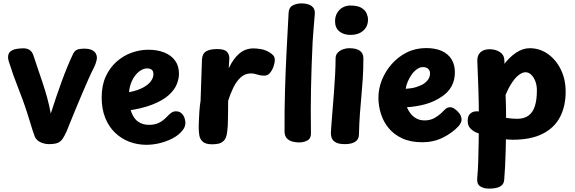

<svg xmlns="http://www.w3.org/2000/svg" viewBox="-20 -837 3398 1135"><path d="M33.9 -468Q31.1 -475.3 29.3 -483.6Q27.6 -491.9 27.6 -497.4Q27.6 -522.1 42.4 -533.4Q57.3 -544.8 78.8 -548.1Q100.3 -551.4 118.6 -551.4Q139.6 -551.4 154.8 -541.7Q170.1 -532 178 -508Q190 -470.8 203.7 -431.1Q217.3 -391.4 231.5 -349.2Q245.7 -307 258.3 -261.4Q270.9 -215.8 280.2 -165.7Q296.6 -217 312.7 -264.7Q328.9 -312.4 344.9 -356.3Q360.9 -400.1 377.6 -440.5Q394.2 -480.9 411.6 -517.6Q421.2 -537.9 437.2 -543.7Q453.1 -549.4 476 -549.4Q506.6 -549.4 523.2 -541.2Q539.8 -533 546.3 -520.8Q552.9 -508.6 552.9 -496.6Q552.9 -489.3 550.5 -479.1Q548.1 -468.8 544.5 -458.5Q540.9 -448.2 535.7 -438.4Q521.7 -411.8 503.1 -369.8Q484.4 -327.8 464.1 -280.1Q443.8 -232.3 425.3 -187.3Q406.9 -142.3 392.9 -108.2Q378.9 -74 373.7 -60.3Q361.1 -32.6 349.7 -15.9Q338.3 0.7 320.6 7.8Q302.8 15 268.3 15Q246 15 221.6 4.8Q197.2 -5.3 186.2 -27.9Q179.7 -45.3 171.8 -69.4Q163.9 -93.4 155.9 -121Q127.4 -216 92.7 -303.5Q57.9 -391 33.9 -468Z M719.7 -181 714.7 -287.8Q772.9 -295 811.1 -312.2Q849.2 -329.4 868.1 -352.1Q887 -374.8 887 -398.2Q887 -417.7 876.3 -425.2Q865.6 -432.7 849.2 -432.7Q831.2 -432.7 812.1 -420.9Q792.9 -409.2 777.3 -388.1Q761.8 -367 752.1 -338.6Q742.4 -310.1 742.4 -275.7Q742.4 -209.4 757.7 -170.8Q772.9 -132.1 799.7 -115.6Q826.4 -99 861 -99Q895.3 -99 919.7 -111Q944 -123 968 -148Q979 -160 991.4 -169.5Q1003.8 -179 1020.1 -179Q1039.9 -179 1052.3 -167.8Q1064.7 -156.6 1070.3 -140.7Q1076 -124.8 1076 -111.4Q1076 -101.4 1072.7 -90.3Q1069.4 -79.2 1059.3 -66.6Q1037.7 -38.9 1001.9 -19.9Q966.1 -1 925.4 9Q884.7 19 845 19Q792.3 19 744.7 1Q697.1 -17 660.1 -52.5Q623 -88 602 -140.5Q581 -193 581 -261Q581 -332 605 -384.5Q629 -437 669.1 -472.5Q709.1 -508 758.2 -525.5Q807.3 -543 857 -543Q909.9 -543 950.7 -526.8Q991.6 -510.7 1014.8 -479.1Q1038 -447.6 1038 -400.2Q1038 -372.3 1025.2 -339.6Q1012.3 -306.9 978.4 -275.6Q944.6 -244.3 881.7 -219.2Q818.9 -194 719.7 -181Z M1173.9 -484Q1175.7 -520 1198.5 -533.5Q1221.3 -547 1263.7 -547Q1305.8 -547 1320.7 -531.7Q1335.7 -516.3 1335.7 -493.2Q1335.7 -482.4 1334.4 -470.4Q1333.1 -458.3 1332.1 -433Q1358.8 -490 1394.6 -520.4Q1430.4 -550.9 1478.6 -550.9Q1496.9 -550.9 1522.7 -546.6Q1548.6 -542.2 1572.7 -527.6Q1586.2 -519.8 1595.4 -509.5Q1604.6 -499.2 1604.6 -481.3Q1604.6 -467.2 1597.5 -445.6Q1590.4 -423.9 1576.9 -406.9Q1563.4 -389.9 1543.4 -389.9Q1525.3 -389.9 1512.3 -393.2Q1499.2 -396.4 1488.3 -399.7Q1477.3 -403 1462.8 -403Q1427.6 -403 1401.7 -378.4Q1375.8 -353.9 1358.1 -316.4Q1340.3 -278.9 1328.7 -241Q1328.2 -195.1 1328 -161.8Q1327.8 -128.6 1326.8 -102.1Q1325.8 -75.6 1321.7 -48.8Q1317 -18.4 1302.6 -4.7Q1288.2 9.1 1269.9 12.6Q1251.7 16 1234.2 16Q1197.7 16 1180.4 2Q1163.2 -12 1158.9 -34Q1154.7 -56 1154.7 -81Q1154.7 -93 1155.2 -109Q1155.7 -125 1156.7 -143Q1157.7 -161 1158.7 -178.5Q1159.7 -196 1161.7 -212.5Q1163.7 -229 1165.7 -241Z M1686.1 -762Q1688.1 -793.9 1711.4 -805.4Q1734.8 -817 1763.2 -817Q1782.8 -817 1801.1 -811.7Q1819.3 -806.4 1831 -792.8Q1842.7 -779.1 1840.9 -754Q1839.7 -738.9 1837.3 -710.6Q1834.9 -682.3 1832.5 -650.2Q1830.1 -618 1828.1 -590Q1821.1 -445 1818.5 -314.4Q1815.9 -183.9 1818.2 -50Q1819.2 -18.9 1797.4 -6.9Q1775.7 5 1747 5Q1727.4 5 1708 -0.3Q1688.6 -5.6 1675.7 -19.3Q1662.9 -33.1 1662.1 -58Q1661.3 -183.1 1664.8 -302.4Q1668.3 -421.8 1674.2 -536.9Q1680.1 -652 1686.1 -762Z M1963.8 -491.7Q1963.8 -511.9 1976.1 -525.2Q1988.4 -538.4 2007.1 -545.3Q2025.8 -552.1 2043.8 -552.1Q2086.3 -552.1 2107.2 -537.1Q2128.1 -522 2128.1 -492.4Q2128.1 -424.3 2124.4 -370.7Q2120.8 -317 2116.2 -267.6Q2111.7 -218.1 2107.6 -163.9Q2103.6 -109.8 2101.8 -40.4Q2101 -12.1 2079.1 1.4Q2057.1 15 2019.4 15Q1983.9 15 1965.7 5.2Q1947.6 -4.6 1941.7 -19.3Q1935.9 -34.1 1935.9 -49.1Q1935.9 -58.1 1938.6 -93.1Q1941.2 -128.1 1945.3 -178.8Q1949.3 -229.6 1953.9 -286.9Q1958.4 -344.2 1961.1 -397.9Q1963.8 -451.6 1963.8 -491.7ZM1960.7 -711.2Q1960.7 -739.1 1972.8 -760.1Q1985 -781.1 2005.4 -792.7Q2025.8 -804.3 2050.6 -804.3Q2094.2 -804.3 2116.7 -790.6Q2139.2 -776.8 2147.3 -757.7Q2155.4 -738.6 2155.4 -721.8Q2155.4 -680 2126.8 -655.3Q2098.1 -630.6 2053 -630.6Q2011.7 -630.6 1986.2 -651.3Q1960.7 -672 1960.7 -711.2Z M2476.2 3.9Q2407.2 3.9 2358 -18.9Q2308.8 -41.7 2277.6 -79.6Q2246.4 -117.4 2231.7 -164.7Q2217 -212 2217 -260Q2217 -312.6 2237.5 -364.1Q2258 -415.7 2295.7 -458.4Q2333.3 -501.2 2384.8 -527Q2436.3 -552.8 2499.1 -552.8Q2554.6 -552.8 2592.5 -535.3Q2630.4 -517.8 2649.7 -485.8Q2669 -453.9 2669 -410Q2669 -362.6 2649.2 -326.6Q2629.3 -290.7 2592.1 -266.1Q2547.3 -235.8 2496.2 -221.5Q2445 -207.2 2385.3 -202.9Q2394.1 -182.4 2407.8 -164.9Q2421.6 -147.4 2442.3 -136.3Q2463 -125.2 2491.1 -125.2Q2525.8 -125.2 2553.7 -142.4Q2581.6 -159.7 2603.4 -183Q2614.9 -195.7 2623.9 -199.4Q2633 -203.2 2640 -203.2Q2653.6 -203.2 2667.8 -193.3Q2682.1 -183.4 2693.6 -169.2Q2705 -154.9 2707.3 -139.8Q2710.7 -125.6 2704.2 -111.8Q2697.7 -98.1 2690.7 -91.1Q2653.7 -51.1 2598.3 -23.6Q2543 3.9 2476.2 3.9ZM2378.2 -312.1Q2405 -314.1 2422.3 -317.4Q2439.6 -320.8 2464.1 -331.1Q2487.8 -340.2 2505 -359.3Q2522.2 -378.3 2522.2 -404Q2522.2 -414.1 2517.7 -422.1Q2513.1 -430.1 2504.1 -435.3Q2495.1 -440.4 2481.3 -440.4Q2461.8 -440.4 2444.1 -427.6Q2426.3 -414.7 2412.7 -395Q2399 -375.3 2389.9 -353.3Q2380.9 -331.2 2378.2 -312.1Z M2801.6 -476.3Q2800.6 -510.3 2820.4 -528.2Q2840.3 -546 2873.8 -546Q2910.1 -546 2935.9 -528.6Q2961.8 -511.1 2961.8 -477.1Q2961.8 -427.7 2964.3 -374.1Q2966.8 -320.4 2969.3 -260.2Q2971.8 -200 2971.8 -129Q2971.8 -37 2969.3 56.4Q2966.8 149.9 2960.6 226.1Q2958.8 252.9 2936.6 265.4Q2914.3 278 2870.8 278Q2838.6 278 2818.2 264.2Q2797.8 250.3 2801.1 216.6Q2805.3 172.7 2807.1 115.6Q2808.8 58.4 2809.8 -4.8Q2810.8 -68 2810.8 -129Q2810.8 -230 2807.8 -315.7Q2804.8 -401.3 2801.6 -476.3ZM2948.9 -222.6 2890.8 -337Q2917.8 -400 2953.2 -448.4Q2988.6 -496.9 3029.2 -524.4Q3069.9 -552 3111.4 -552Q3170.7 -552 3218.7 -518.1Q3266.8 -484.1 3295.3 -426.1Q3323.8 -368 3323.8 -295Q3323.8 -209.4 3290.7 -145.6Q3257.7 -81.7 3188.2 -46.3Q3118.8 -11 3010.8 -11Q2988.8 -11 2957.8 -14.9Q2926.8 -18.8 2894.1 -25.8Q2861.4 -32.8 2833.9 -40.7Q2806.3 -48.7 2790.4 -55.8Q2770.9 -65.9 2757.7 -81.2Q2744.6 -96.6 2744.8 -122.9Q2744.8 -150.1 2757.7 -163.3Q2770.7 -176.6 2790.7 -178.6Q2810.7 -180.7 2832.1 -172.3Q2860.6 -162.4 2898.2 -153.8Q2935.9 -145.2 2973.1 -139.9Q3010.3 -134.7 3036.6 -134.7Q3077 -134.7 3103.1 -152.9Q3129.2 -171.1 3141.5 -208.6Q3153.8 -246 3153.8 -303Q3153.8 -332.7 3144.6 -356.8Q3135.3 -380.9 3120.1 -395.4Q3104.8 -410 3086.6 -410Q3067.1 -410 3043.4 -391.1Q3019.8 -372.1 2995.7 -331.1Q2971.6 -290 2948.9 -222.6Z"/></svg>

Font: Playpen Sans Deva
Style: Regular
Weight: 400
Designer: Pooja Saxena, Gunjan Panchal, Laura Meseguer, Veronika Burian, José Scaglione
Foundry: TypeTogether
Version: Version 2.000